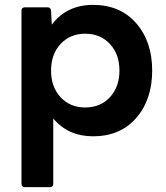

<svg xmlns="http://www.w3.org/2000/svg" viewBox="-20 -548 681 786"><path d="M185 218H81Q69 218 68 205V-505Q68 -517 81 -518H175Q187 -518 189 -505L192 -447Q253 -528 361 -528Q472 -528 537.5 -453Q603 -378 603 -259Q603 -140 537.5 -65Q472 10 361 10Q259 10 198 -63V205Q198 217 185 218ZM329 -108Q391 -108 430 -150Q469 -192 469 -259Q469 -326 430 -368Q391 -410 329 -410Q267 -410 228 -368Q189 -326 189 -259Q189 -192 228 -150Q267 -108 329 -108Z"/></svg>

Font: YamahaIndonesia935. App
Style: Bold
Weight: 700
Designer: Dalton Maag Ltd
Foundry: Dalton Maag Ltd
Version: Version 1.002; January 01, 2024; Regular/Italic